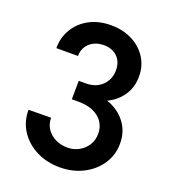

<svg xmlns="http://www.w3.org/2000/svg" viewBox="-134 -828 831 934"><g transform="rotate(20 281.0 -360.5)"><path d="M281.2 7.8Q215.8 7.8 162.1 -18.8Q108.4 -45.4 76.4 -92.8Q44.4 -140.1 43.9 -203.6L160.6 -204.6Q160.6 -171.4 177.7 -146.7Q194.8 -122.1 222.7 -108.6Q250.5 -95.2 283.2 -95.2Q316.9 -95.2 344 -110.4Q371.1 -125.5 387 -151.4Q402.8 -177.2 402.8 -210Q402.8 -242.7 386.2 -268.3Q369.6 -293.9 337.6 -308.8Q305.7 -323.7 257.8 -323.7H224.6L225.6 -419.4H262.7Q298.8 -419.4 324.7 -434.3Q350.6 -449.2 364.5 -474.1Q378.4 -499 378.4 -529.3Q378.4 -559.1 366.2 -580.3Q354 -601.6 332.3 -613Q310.5 -624.5 281.7 -624.5Q252.4 -624.5 229.5 -612.8Q206.5 -601.1 193.6 -580.3Q180.7 -559.6 180.7 -531.7H68.8Q68.8 -587.4 95.7 -631.8Q122.6 -676.3 170.7 -701.9Q218.8 -727.5 281.7 -727.5Q343.8 -727.5 391.6 -703.1Q439.5 -678.7 466.8 -636Q494.1 -593.3 494.1 -539.1Q494.1 -485.4 467.5 -444.1Q440.9 -402.8 396.2 -379.9Q351.6 -356.9 295.9 -358.4V-388.2Q359.9 -390.6 410.2 -367.4Q460.4 -344.2 489.7 -301.3Q519 -258.3 519 -200.7Q519 -142.1 487.5 -94.7Q456.1 -47.4 402.3 -19.8Q348.6 7.8 281.2 7.8Z"/></g></svg>

Font: Reddit Mono SemiBold
Style: Regular
Weight: 600
Monospace: yes
Designer: Stephen Hutchings
Foundry: Reddit
Version: Version 1.014